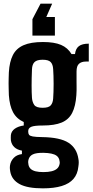

<svg xmlns="http://www.w3.org/2000/svg" viewBox="-20 -839 507 1051"><path d="M214.5 192Q130.5 192 87.8 169Q45 146 36.5 102Q35 96 34.2 86.8Q33.5 77.5 34.5 68.5Q37.5 44.5 54.2 26.2Q71 8 100 4.5V-14.5Q74 -19 58.5 -33.5Q43 -48 39.5 -71Q39 -77.5 39 -84.5Q39 -91.5 39.5 -99.5Q42 -121 61.2 -134.5Q80.5 -148 110 -152V-171Q70.5 -189 51.5 -224.5Q32.5 -260 28.5 -318Q28 -338 27.5 -353.8Q27 -369.5 27 -383.5Q27 -397.5 27.5 -412Q28 -426.5 28.5 -443.5Q32 -501 50.5 -537.5Q69 -574 108.8 -591.5Q148.5 -609 215 -609Q277.5 -609 314.2 -593.2Q351 -577.5 371.5 -543H390.5Q394 -573 412 -586.5Q430 -600 466 -600V-502H450Q426 -502 412.5 -490Q399 -478 399 -447.5V-412Q399 -399.5 399 -388.8Q399 -378 399.2 -367.5Q399.5 -357 399.2 -345Q399 -333 398 -318Q394 -258 375.2 -221.2Q356.5 -184.5 317.5 -168.2Q278.5 -152 214 -152Q168.5 -152 151.5 -145Q134.5 -138 134.5 -121.5V-118Q134.5 -107.5 139 -101.2Q143.5 -95 159.5 -92Q175.5 -89 211.5 -88.5Q309.5 -87 355 -57.5Q400.5 -28 409 30Q411 39.5 411 49.8Q411 60 409 73Q405 114 382.2 140.2Q359.5 166.5 317.8 179.2Q276 192 214.5 192ZM217.5 103Q244 103 262.2 98.5Q280.5 94 291 85.2Q301.5 76.5 305 63.5Q307.5 55.5 307 48.8Q306.5 42 304.5 35Q300.5 21.5 289.8 13.5Q279 5.5 261 1.8Q243 -2 217.5 -2.5Q178.5 -3 159.8 6Q141 15 136 35Q134 42 134.2 49.5Q134.5 57 136 63.5Q139 77 148.5 85.8Q158 94.5 175 98.8Q192 103 217.5 103ZM213.5 -249Q246.5 -249 258 -262.5Q269.5 -276 271 -300Q272 -314.5 272.8 -335.5Q273.5 -356.5 273.5 -379.5Q273.5 -402.5 272.8 -423.8Q272 -445 271 -460.5Q269.5 -487 257.2 -499.5Q245 -512 213.5 -512Q182 -512 169 -499.2Q156 -486.5 155 -459Q154 -434 153.5 -412.2Q153 -390.5 153 -371Q153 -351.5 153.5 -334.5Q154 -317.5 155 -303Q157 -279.5 167.8 -264.2Q178.5 -249 213.5 -249ZM265.5 -819 233.5 -746H280.5V-644H157.5V-734L202 -819Z"/></svg>

Font: Big Shoulders Display Thin ExtraBold
Style: Regular
Weight: 800
Version: Version 2.002